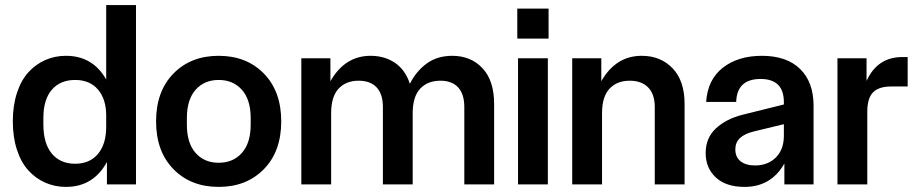

<svg xmlns="http://www.w3.org/2000/svg" viewBox="-20 -731 3634 761"><path d="M241.2 9.8Q197.3 9.8 159.2 -7.1Q121.1 -23.9 92.3 -55.7Q63.5 -87.4 47.1 -137.5Q30.8 -187.5 30.8 -250Q30.8 -312.5 47.1 -362.5Q63.5 -412.6 92.3 -444.3Q121.1 -476.1 159.2 -492.9Q197.3 -509.8 241.2 -509.8Q347.7 -509.8 400.9 -416V-710.9H519V0H403.8V-88.9Q350.1 9.8 241.2 9.8ZM151.9 -237.8Q151.9 -162.6 185.3 -122.3Q218.8 -82 277.8 -82Q335.9 -82 368.4 -121.1Q400.9 -160.2 400.9 -228V-272.9Q400.9 -337.9 368.4 -376Q335.9 -414.1 277.8 -414.1Q218.8 -414.1 185.3 -375.2Q151.9 -336.4 151.9 -263.2Z M1025.9 -60.5Q957 9.8 846.7 9.8Q736.3 9.8 667.5 -60.5Q598.6 -130.9 598.6 -250Q598.6 -369.1 667.5 -439.5Q736.3 -509.8 846.7 -509.8Q957 -509.8 1025.9 -439.5Q1094.7 -369.1 1094.7 -250Q1094.7 -130.9 1025.9 -60.5ZM720.7 -236.8Q720.7 -164.1 755.1 -125Q789.6 -85.9 846.7 -85.9Q904.3 -85.9 939 -125.2Q973.6 -164.6 973.6 -236.8V-263.2Q973.6 -335.4 939 -374.8Q904.3 -414.1 846.7 -414.1Q789.6 -414.1 755.1 -375Q720.7 -335.9 720.7 -263.2Z M1174.3 0V-500H1289.6V-409.2Q1347.2 -509.8 1448.7 -509.8Q1504.9 -509.8 1545.9 -481.7Q1586.9 -453.6 1604.5 -398.9Q1629.9 -449.2 1671.6 -479.5Q1713.4 -509.8 1772.5 -509.8Q1846.7 -509.8 1892.6 -460.4Q1938.5 -411.1 1938.5 -318.8V0H1820.3V-307.1Q1820.3 -357.9 1795.9 -384.5Q1771.5 -411.1 1725.6 -411.1Q1674.8 -411.1 1645.3 -379.4Q1615.7 -347.7 1615.7 -282.2V0H1497.6V-307.1Q1497.6 -357.9 1472.9 -384.5Q1448.2 -411.1 1401.4 -411.1Q1351.1 -411.1 1321.8 -379.4Q1292.5 -347.7 1292.5 -282.2V0Z M2033.2 0V-500H2151.4V0ZM2030.3 -578.1H2154.3V-696.8H2030.3Z M2248 0V-500H2363.3V-409.2Q2420.9 -509.8 2523.4 -509.8Q2598.6 -509.8 2646 -460.2Q2693.4 -410.6 2693.4 -318.8V0H2575.2V-307.1Q2575.2 -357.4 2549.1 -384.3Q2522.9 -411.1 2476.1 -411.1Q2425.3 -411.1 2395.8 -379.4Q2366.2 -347.7 2366.2 -282.2V0Z M2930.7 9.8Q2857.4 9.8 2817.1 -27.8Q2776.9 -65.4 2776.9 -124Q2776.9 -184.1 2817.1 -221.7Q2857.4 -259.3 2921.9 -275.9L3086.9 -316.9V-326.2Q3086.9 -418 2994.6 -418Q2900.9 -418 2897.9 -327.1H2778.8Q2784.7 -415.5 2845 -462.6Q2905.3 -509.8 3000 -509.8Q3098.1 -509.8 3151.4 -457.5Q3204.6 -405.3 3204.6 -312V0H3088.9V-83Q3036.6 9.8 2930.7 9.8ZM2894.5 -139.2Q2894.5 -107.9 2915.5 -91.6Q2936.5 -75.2 2972.7 -75.2Q3023.4 -75.2 3055.2 -106.9Q3086.9 -138.7 3086.9 -192.9V-238.8L2967.8 -210Q2930.2 -200.7 2912.4 -183.3Q2894.5 -166 2894.5 -139.2Z M3299.3 0V-500H3414.6V-410.2Q3457.5 -504.9 3556.6 -504.9H3577.6V-388.2H3511.7Q3463.4 -388.2 3440.4 -365Q3417.5 -341.8 3417.5 -288.1V0Z"/></svg>

Font: TASA Orbiter Display SemiBold
Style: Regular
Weight: 600
Designer: Weizhong Zhang
Version: Version 1.000;Glyphs 3.1.2 (3151)